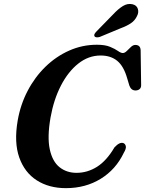

<svg xmlns="http://www.w3.org/2000/svg" viewBox="-20 -940 734 972"><path d="M605 -215.5Q614.5 -211.5 617 -199.5Q619.5 -187.5 606.5 -166Q566.5 -82 489.8 -34.8Q413 12.5 313.5 12.5Q228 12.5 166.2 -27Q104.5 -66.5 77.5 -142.8Q50.5 -219 69.5 -329.5Q83.5 -410.5 120 -480.2Q156.5 -550 210.2 -602.2Q264 -654.5 330.5 -684Q397 -713.5 470.5 -713.5Q512 -713.5 537.2 -703Q562.5 -692.5 577.2 -682Q592 -671.5 601.5 -671.5Q611.5 -671.5 621.8 -681.8Q632 -692 642.8 -702.2Q653.5 -712.5 665 -712.5Q691 -712.5 692 -685.5L694.5 -508.5Q694.5 -495 686.2 -488.5Q678 -482 666 -482Q644 -482 635 -506.5L624 -543Q606.5 -605 573.5 -632Q540.5 -659 489.5 -659Q428 -659 376.5 -618.2Q325 -577.5 288.5 -506.8Q252 -436 236 -346Q218.5 -246 232 -184Q245.5 -122 281.5 -93.5Q317.5 -65 367.5 -65Q422.5 -65 471 -95.5Q519.5 -126 559.5 -194Q586 -222.5 605 -215.5ZM552 -866.5Q578 -894.5 601.8 -909.2Q625.5 -924 650.5 -918.5Q672 -913.5 677.8 -895.2Q683.5 -877 673.5 -858.5Q663 -836 642.5 -822.2Q622 -808.5 591 -797L485 -753Q477 -750.5 469.2 -751Q461.5 -751.5 458.5 -756.5Q455.5 -762.5 459.2 -769Q463 -775.5 469.5 -782Z"/></svg>

Font: Fraunces 9pt S000 SemiBold
Style: Italic
Weight: 600
Italic angle: -16°
Version: Version 1.000; ttfautohint (v1.8.3)